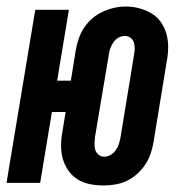

<svg xmlns="http://www.w3.org/2000/svg" viewBox="-37 -560 557 588"><path d="M280 8Q259 8 238.5 4Q218 0 201 -10.5Q184 -21 172.5 -37.5Q161 -54 155.5 -73Q150 -92 150 -113.5Q150 -135 154 -156L164 -217H122L86 0H-17L71 -530H174L138 -313H180L195 -406Q198 -424 204 -441.5Q210 -459 220.5 -475Q231 -491 245.5 -503.5Q260 -516 277.5 -524Q295 -532 312.5 -536Q330 -540 349 -540Q370 -540 390 -534.5Q410 -529 427 -519Q444 -509 455.5 -492.5Q467 -476 472.5 -457Q478 -438 478 -416.5Q478 -395 474 -374L433 -124Q430 -106 424 -88.5Q418 -71 407.5 -55.5Q397 -40 382.5 -27Q368 -14 351 -6Q334 2 315.5 5Q297 8 280 8ZM282 -80Q292 -80 301.5 -85.5Q311 -91 317.5 -100Q324 -109 327 -119Q330 -129 332 -139L373 -389Q375 -399 375.5 -409Q376 -419 373.5 -428.5Q371 -438 363 -444Q355 -450 345 -450Q335 -450 325.5 -444.5Q316 -439 310 -430Q304 -421 300.5 -411Q297 -401 296 -391L254 -141Q253 -131 252.5 -121Q252 -111 254.5 -102Q257 -93 264.5 -86.5Q272 -80 282 -80Z"/></svg>

Font: Iosevka Curly Oblique
Style: Bold
Weight: 700
Italic angle: -9°
Monospace: yes
Designer: Belleve Invis
Foundry: Belleve Invis
Version: Version 11.1.0; ttfautohint (v1.8.3)